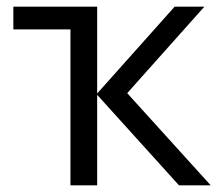

<svg xmlns="http://www.w3.org/2000/svg" viewBox="-20 -555 655 575"><path d="M20 -535H271V-275L503 -535H592L361 -276L611 0H516L271 -271V0H191V-467H20Z"/></svg>

Font: Stephens Clock
Style: Regular
Weight: 400
Designer: Peter Wiegel (catfonts.de) with slight modifications by DT1.org
Version: Version 0.9.1